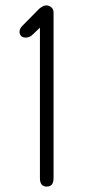

<svg xmlns="http://www.w3.org/2000/svg" viewBox="-20 -689 337 716"><path d="M128.9 -585.9 104.5 -562.5Q91.8 -548.8 76.2 -548.8Q63.5 -548.8 58.1 -555.7Q52.7 -562.5 52.7 -570.3Q52.7 -583 66.4 -595.7L126 -656.2Q140.6 -668.9 153.3 -668.9Q162.1 -668.9 170.9 -662.1Q179.7 -655.3 179.7 -641.6V-24.4Q179.7 6.8 154.3 6.8Q128.9 6.8 128.9 -24.4Z"/></svg>

Font: Jura
Style: Book
Weight: 400
Version: Version 2.3